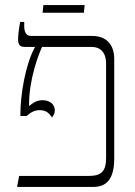

<svg xmlns="http://www.w3.org/2000/svg" viewBox="-20 -733 529 753"><path d="M147 -683H309L312 -713H150ZM47 0H346C396 0 428 -28 428 -112V-502C428 -558 397 -592 342 -592H102C84 -592 75 -605 75 -631V-647H59C54 -620 51 -594 51 -579C51 -559 57 -549 76 -549H117V-548C79 -479 60 -361 60 -284V-278H84C102 -293 115 -301 136 -301C157 -301 172 -292 184 -272C190 -281 195 -289 195 -300C195 -325 174 -340 147 -340C125 -340 111 -331 94 -317V-324C94 -422 131 -519 145 -549H340C371 -549 396 -530 396 -484V-113C396 -63 379 -43 328 -43H55Z"/></svg>

Font: Noto Serif Hebrew SemiCondensed ExtraLight
Style: Regular
Weight: 200
Width: 4
Designer: Monotype Design Team
Foundry: Monotype Imaging Inc.
Version: Version 2.004